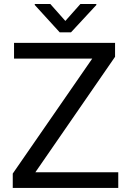

<svg xmlns="http://www.w3.org/2000/svg" viewBox="-20 -921 639 941"><path d="M559.6 -76.7V0H42.5V-70.3L432.1 -633.8H48.8V-710.9H543.9V-642.6L153.3 -76.7ZM226.6 -901.4 300.3 -818.4 374 -901.4H452.1V-896.5L328.1 -762.7H272.5L150.4 -896.5V-901.4Z"/></svg>

Font: Vazirmatn RD FD
Style: Regular
Weight: 400
Designer: Saber Rastikerdar
Foundry: Saber Rastikerdar
Version: Version 33.003